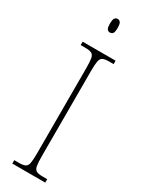

<svg xmlns="http://www.w3.org/2000/svg" viewBox="-235 -939 744 974"><g transform="rotate(30 137.5 -451.5)"><path d="M40 0V-20H67Q92 -20 104 -26Q116 -32 119.5 -51Q123 -70 123 -108V-606Q123 -645 119.5 -663.5Q116 -682 104 -688Q92 -694 67 -694H40V-714H233V-694H207Q182 -694 170 -688Q158 -682 154.5 -663.5Q151 -645 151 -606V-108Q151 -70 154.5 -51Q158 -32 170 -26Q182 -20 207 -20H233V0ZM136 -823Q126 -823 120 -831Q114 -839 114 -863Q114 -886 120 -894.5Q126 -903 136 -903Q147 -903 153 -894.5Q159 -886 159 -863Q159 -839 153 -831Q147 -823 136 -823Z"/></g></svg>

Font: Noto Serif Khmer Condensed Thin
Style: Regular
Weight: 250
Width: 3
Designer: Danh Hong and the Monotype Design Team
Foundry: Monotype Imaging Inc.
Version: Version 2.004